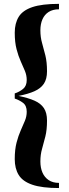

<svg xmlns="http://www.w3.org/2000/svg" viewBox="-20 -800 348 970"><path d="M278 -780.5V-753Q247 -753 226 -739.8Q205 -726.5 194.5 -702.5Q184 -678.5 184 -647Q184 -612 192.5 -582.8Q201 -553.5 209.2 -520Q217.5 -486.5 217.5 -439.5Q217.5 -401 201.8 -377.2Q186 -353.5 154.2 -339.2Q122.5 -325 73.5 -315.5Q122.5 -305.5 154.2 -291.5Q186 -277.5 201.8 -253.8Q217.5 -230 217.5 -191Q217.5 -144 209.2 -110.8Q201 -77.5 192.5 -48.2Q184 -19 184 16Q184 47.5 194.5 71.8Q205 96 226 110Q247 124 278 124V150Q192 150 143.2 133.2Q94.5 116.5 74.5 84Q54.5 51.5 54.5 4Q54.5 -45 63.8 -80Q73 -115 84.8 -141.2Q96.5 -167.5 105.8 -189.8Q115 -212 115 -235.5Q115 -266.5 96.2 -280.5Q77.5 -294.5 54.5 -302V-328Q77.5 -335.5 96.2 -350.5Q115 -365.5 115 -396Q115 -419.5 105.8 -441.8Q96.5 -464 84.8 -490Q73 -516 63.8 -551Q54.5 -586 54.5 -635Q54.5 -682.5 74.5 -715Q94.5 -747.5 143.2 -764Q192 -780.5 278 -780.5Z"/></svg>

Font: Bodoni Moda 9pt SemiBold
Style: Regular
Weight: 600
Designer: Owen Earl
Foundry: indestructible type
Version: Version 2.005